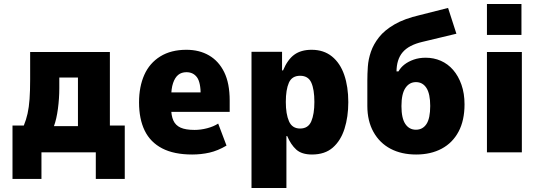

<svg xmlns="http://www.w3.org/2000/svg" viewBox="-20 -768 2715 968"><path d="M43 134V-135H100Q112 -164 119 -195.5Q126 -227 129 -268.5Q132 -310 132 -367V-506H534V-135H609V134H463V0H189V134ZM252 -132H373V-377H279V-324Q279 -272 272 -219.5Q265 -167 252 -132Z M949 11Q857 11 797.5 -20Q738 -51 709.5 -109.5Q681 -168 681 -252Q681 -331 707.5 -390.5Q734 -450 788 -483.5Q842 -517 920 -517Q985 -517 1034 -488.5Q1083 -460 1110.5 -404Q1138 -348 1138 -261V-204H822V-302H1002L992 -286Q992 -353 973 -378.5Q954 -404 920 -404Q895 -404 878.5 -390.5Q862 -377 852.5 -349Q843 -321 843 -276V-223Q843 -185 854 -160.5Q865 -136 890.5 -124.5Q916 -113 961 -113Q992 -113 1024.5 -121.5Q1057 -130 1080 -145L1122 -34Q1078 -8 1036 1.5Q994 11 949 11Z M1248 180V-507H1402V-413H1407Q1430 -468 1464 -492.5Q1498 -517 1551 -517Q1612 -517 1653.5 -483.5Q1695 -450 1715.5 -390.5Q1736 -331 1736 -253Q1736 -179 1717 -119Q1698 -59 1658 -24Q1618 11 1553 11Q1501 11 1473.5 -14Q1446 -39 1428 -82H1424V180ZM1493 -120Q1534 -120 1549.5 -156.5Q1565 -193 1565 -254Q1565 -317 1549.5 -351.5Q1534 -386 1493 -386Q1452 -386 1436.5 -351Q1421 -316 1421 -254Q1421 -193 1437 -156.5Q1453 -120 1493 -120Z M2078 11Q2004 11 1949 -18Q1894 -47 1863 -102.5Q1832 -158 1832 -234V-362Q1832 -395 1834.5 -432Q1837 -469 1850 -507Q1863 -545 1891 -580.5Q1919 -616 1969 -645Q2019 -674 2097 -692L2239 -728L2281 -598L2110 -557Q2041 -541 2010 -504.5Q1979 -468 1979 -405V-408H1989Q2000 -428 2019.5 -443Q2039 -458 2066 -467.5Q2093 -477 2126 -477Q2167 -477 2202.5 -461.5Q2238 -446 2264.5 -415.5Q2291 -385 2306.5 -341Q2322 -297 2322 -242Q2322 -161 2292 -104.5Q2262 -48 2207 -18.5Q2152 11 2078 11ZM2077 -114Q2111 -114 2130 -142.5Q2149 -171 2149 -234Q2149 -295 2130 -324.5Q2111 -354 2077 -354Q2044 -354 2024 -324.5Q2004 -295 2004 -233Q2004 -172 2023.5 -143Q2043 -114 2077 -114Z M2435 -592V-748H2609V-592ZM2435 0V-506H2611V0Z"/></svg>

Font: Nunito Sans 7pt Condensed Black
Style: Regular
Weight: 900
Width: 3
Designer: Vernon Adams
Foundry: Vernon Adams
Version: Version 3.101;gftools[0.9.27]